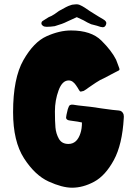

<svg xmlns="http://www.w3.org/2000/svg" viewBox="-20 -861 632 895"><path d="M41 -338Q41 -496 89 -580.5Q137 -665 197 -692Q257 -719 311 -719Q405 -719 452.5 -672Q500 -625 521 -583Q525 -573 529 -562Q533 -551 536 -543Q537 -541 537 -538Q537 -535 534.5 -533Q532 -531 528 -529.5Q524 -528 519 -525L496 -513Q461 -494 447 -488Q425 -475 411 -465L392 -452Q386 -447 373 -439Q369 -436 365 -436Q359 -434 357 -434Q352 -434 348.5 -441Q345 -448 342 -452Q340 -455 334 -464Q328 -473 319.5 -479.5Q311 -486 300 -486Q270 -486 253 -439.5Q236 -393 236 -342Q236 -295 238.5 -266.5Q241 -238 254.5 -214Q268 -190 299 -190Q339 -190 355 -240Q362 -261 362 -290L342 -294Q318 -298 307 -299Q288 -301 288 -313Q288 -320 296 -352Q301 -368 306 -371Q311 -374 321 -373Q326 -372 344.5 -369.5Q363 -367 403 -363L458 -355Q514 -347 533 -346Q550 -345 556 -328Q558 -318 557 -311Q550 -187 510.5 -114.5Q471 -42 419 -14Q367 14 316 14Q270 14 206.5 -15Q143 -44 92 -123Q41 -202 41 -338ZM432 -741 405 -748Q388 -755 370 -766L338 -781L292 -760Q273 -750 235 -739Q215 -736 197 -736Q186 -736 179.5 -741Q173 -746 173 -752Q173 -760 180 -764L207 -781Q210 -782 220.5 -787Q231 -792 255 -810Q295 -833 307 -836Q316 -840 325 -840Q329 -841 336 -841Q344 -841 350.5 -838.5Q357 -836 363 -832.5Q369 -829 374 -826Q403 -806 420 -796L441 -783Q442 -782 460.5 -771.5Q479 -761 475 -749Q471 -734 459 -734Q451 -734 432 -741Z"/></svg>

Font: Barriecito
Style: Regular
Weight: 400
Designer: Pablo Cosgaya & Sergio Jiménez
Foundry: Pablo Cosgaya & Sergio Jiménez
Version: Version 1.001